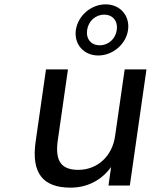

<svg xmlns="http://www.w3.org/2000/svg" viewBox="-20 -861 738 891"><path d="M307.1 9.8C385.7 9.8 451.2 -24.9 495.6 -85.9L483.4 0H582.5L659.7 -539.1H558.6L514.2 -230.5C501 -135.3 431.6 -72.8 343.3 -72.8C266.6 -72.8 234.4 -111.3 248 -208.5L295.4 -539.1H193.4L145.5 -204.6C124 -56.2 180.7 9.8 307.1 9.8ZM436 -603.5C503.4 -603.5 564.9 -655.8 574.2 -721.7C583.5 -788.1 537.6 -840.8 470.2 -840.8C402.8 -840.8 341.8 -788.6 332 -721.7C322.8 -655.8 368.7 -603.5 436 -603.5ZM442.9 -650.9C402.3 -650.9 378.4 -680.7 384.3 -721.7C390.1 -762.7 422.9 -793 463.4 -793C503.9 -793 527.8 -762.7 522 -721.7C516.1 -680.7 483.4 -650.9 442.9 -650.9Z"/></svg>

Font: Winston
Style: Italic
Weight: 400
Italic angle: -8.13011°
Designer: Vernon Adams, Kim Jin-seong, David Berlow, Cristiano Sobral
Foundry: The Winston Project Authors
Version: Version 3.004